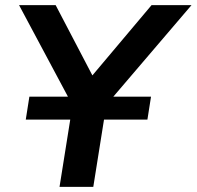

<svg xmlns="http://www.w3.org/2000/svg" viewBox="-20 -725 763 745"><path d="M211 0 269 -364 281 -280 54 -705H196L345 -420H328L568 -705H723L360 -280L400 -364L342 0ZM80 -261 94 -350H566L552 -261Z"/></svg>

Font: Nunito Sans 10pt
Style: Bold Italic
Weight: 700
Italic angle: -9°
Designer: Vernon Adams
Foundry: Vernon Adams
Version: Version 3.101;gftools[0.9.27]